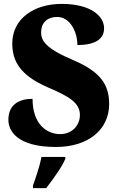

<svg xmlns="http://www.w3.org/2000/svg" viewBox="-20 -744 608 985"><path d="M267 10C434 10 540 -80 540 -210C540 -306 500 -374 357 -435C217 -494 191 -534 191 -577C191 -632 227 -657 273 -657C340 -657 377 -580 377 -513C478 -513 514 -550 514 -599C514 -660 448 -724 296 -724C153 -724 43 -647 43 -521C43 -430 83 -358 225 -296C327 -252 390 -220 390 -154C390 -104 353 -56 288 -56C222 -56 147 -105 147 -237C85 -237 23 -213 23 -129C23 -75 65 10 267 10ZM149 208V221H217C251 177 298 113 315 71V61H193C185 103 163 170 149 208Z"/></svg>

Font: Noto Serif Tamil SemiCondensed Black
Style: Regular
Weight: 900
Width: 4
Designer: Indian Type Foundry, Tom Grace, and the Monotype Design Team
Foundry: Monotype Imaging Inc.
Version: Version 2.004